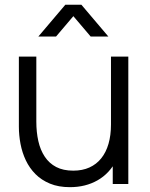

<svg xmlns="http://www.w3.org/2000/svg" viewBox="-20 -780 634 814"><path d="M142.5 -625 257 -760H325L439.5 -625H364.5L291 -711.5L217.5 -625ZM276.5 13.5Q228 13.5 191.8 -1.5Q155.5 -16.5 130.2 -42Q105 -67.5 89.5 -100.2Q74 -133 67 -169.8Q60 -206.5 60 -243V-540H134V-264.5Q134 -220 142.5 -182Q151 -144 169.8 -115.8Q188.5 -87.5 218.2 -72Q248 -56.5 290.5 -56.5Q329.5 -56.5 359.2 -70Q389 -83.5 409.2 -108.8Q429.5 -134 440 -170.2Q450.5 -206.5 450.5 -252L502.5 -240.5Q502.5 -157.5 473.5 -101Q444.5 -44.5 393.5 -15.5Q342.5 13.5 276.5 13.5ZM458 0V-133H450.5V-540H524V0Z"/></svg>

Font: Manrope ExtraLight
Style: Regular
Weight: 400
Version: Version 4.504